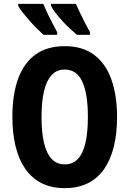

<svg xmlns="http://www.w3.org/2000/svg" viewBox="-20 -964 670 994"><path d="M586 -358Q586 -274 569.5 -206Q553 -138 519.5 -89.5Q486 -41 435 -15.5Q384 10 315 10Q246 10 195 -16Q144 -42 110.5 -90.5Q77 -139 60.5 -207Q44 -275 44 -359Q44 -476 74.5 -558Q105 -640 165 -682.5Q225 -725 315 -725Q408 -725 467.5 -680Q527 -635 556.5 -553Q586 -471 586 -358ZM195 -358Q195 -278 208 -223.5Q221 -169 247.5 -141Q274 -113 315 -113Q356 -113 382.5 -140.5Q409 -168 422 -222.5Q435 -277 435 -358Q435 -479 406 -541.5Q377 -604 315 -604Q274 -604 247.5 -575.5Q221 -547 208 -492.5Q195 -438 195 -358ZM373 -944Q380 -928 391.5 -903.5Q403 -879 417 -851.5Q431 -824 446 -797V-784H378Q360 -799 339 -818.5Q318 -838 299 -859.5Q280 -881 265 -900.5Q250 -920 244 -935V-944ZM204 -944Q212 -925 223 -901Q234 -877 248 -850.5Q262 -824 276 -797V-784H205Q190 -798 170 -817.5Q150 -837 131 -859Q112 -881 96 -901Q80 -921 74 -935V-944Z"/></svg>

Font: Noto Sans Display Condensed
Style: Bold
Weight: 700
Width: 3
Designer: Monotype Design Team
Foundry: Monotype Imaging Inc.
Version: Version 2.003